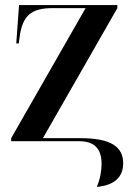

<svg xmlns="http://www.w3.org/2000/svg" viewBox="-20 -556 526 756"><path d="M361 180C426 174 465 145 465 87C465 24 420 -12 297 -12H149L442 -524V-536H55L44 -385H54L57 -408C68 -494 102 -524 187 -524H317L24 -12V0H291C348 0 380 26 380 89C380 117 374 150 361 180Z"/></svg>

Font: Noto Serif Display SemiCondensed SemiBold
Style: Regular
Weight: 600
Width: 4
Designer: Monotype Design Team
Foundry: Monotype Imaging Inc.
Version: Version 2.009